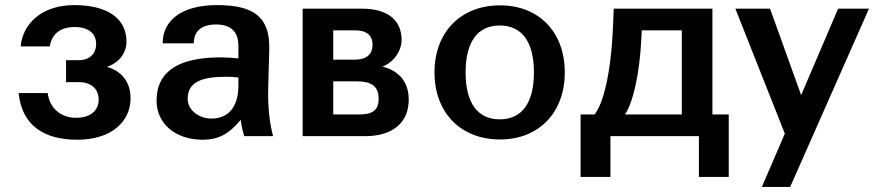

<svg xmlns="http://www.w3.org/2000/svg" viewBox="-20 -534 3441 753"><path d="M492 -149C492 -213 456 -256 399 -272C446 -287 476 -325 476 -371C476 -462 401 -514 271 -514C144 -514 69 -441 61 -352H175C184 -402 217 -428 273 -428C330 -428 357 -400 357 -362C357 -324 333 -298 288 -298H239V-212H289C337 -212 367 -186 367 -143C367 -102 337 -72 278 -72C221 -72 175 -107 167 -169H53C66 -43 151 14 283 14C416 14 492 -56 492 -149Z M915 -199C915 -116 877 -69 809 -69C759 -69 716 -103 716 -146C716 -213 772 -233 868 -233C885 -233 899 -232 915 -230ZM594 -139C594 -49 668 14 775 14C835 14 877 -7 924 -64C927 -42 930 -25 938 0H1051C1041 -37 1029 -102 1032 -195L1036 -340C1039 -465 979 -514 830 -514C697 -514 618 -457 618 -364H740C740 -412 771 -438 827 -438C885 -438 915 -410 915 -354V-305C892 -307 870 -309 845 -309C685 -309 594 -257 594 -139Z M1378 -215C1433 -215 1465 -199 1465 -147C1465 -98 1437 -85 1386 -85H1287V-215ZM1373 -415C1417 -415 1441 -396 1441 -358C1441 -319 1415 -300 1371 -300H1287V-415ZM1411 0C1525 0 1583 -57 1583 -143C1583 -225 1531 -260 1480 -273C1524 -289 1555 -335 1555 -377C1555 -457 1498 -500 1400 -500H1167V0Z M1684 -250C1684 -92 1787 13 1941 13C2093 13 2195 -92 2195 -250C2195 -408 2094 -513 1941 -513C1787 -513 1684 -408 1684 -250ZM1806 -250C1806 -371 1854 -434 1940 -434C2026 -434 2074 -371 2074 -250C2074 -129 2026 -66 1940 -66C1854 -66 1806 -129 1806 -250Z M2431 -85C2462 -130 2488 -242 2495 -377L2497 -415H2654V-85ZM2257 160H2374V0H2721V160H2838V-85H2774V-500H2387L2384 -429C2376 -243 2346 -129 2312 -85H2257Z M3000 -500H2864L3058 -10L2968 199H3079L3388 -500H3267L3122 -161Z"/></svg>

Font: Perun SemiBold
Style: Regular
Weight: 600
Foundry: Copyright (c) Stefan Peev, Context Ltd, 2016
Version: Version 1.089